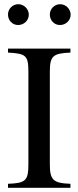

<svg xmlns="http://www.w3.org/2000/svg" viewBox="-20 -893 373 913"><path d="M315 0V-19C233 -22 217 -37 217 -112V-551C217 -627 231 -639 315 -643V-662H18V-643C103 -638 115 -630 115 -551V-112C115 -34 102 -22 18 -19V0ZM117 -823C117 -850 94 -873 67 -873C40 -873 18 -851 18 -824C18 -796 39 -774 66 -774C94 -774 117 -796 117 -823ZM316 -823C316 -850 293 -873 266 -873C239 -873 217 -851 217 -824C217 -796 238 -774 265 -774C293 -774 316 -796 316 -823Z"/></svg>

Font: XITS
Style: Regular
Weight: 400
Designer: MicroPress Inc., with final additions and corrections provided by Coen Hoffman, Elsevier (retired)
Version: Version 1.302